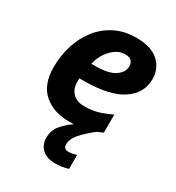

<svg xmlns="http://www.w3.org/2000/svg" viewBox="-189 -669 935 1022"><g transform="rotate(30 278.5 -158.0)"><path d="M260 10Q164 10 104 -42Q44 -94 44 -201Q44 -270 63.5 -333.5Q83 -397 121.5 -447Q160 -497 217 -526.5Q274 -556 349 -556Q440 -556 486 -514Q532 -472 532 -407Q532 -321 454.5 -269Q377 -217 218 -217H193Q192 -211 192 -206.5Q192 -202 192 -197Q192 -153 217 -127Q242 -101 289 -101Q332 -101 367 -110.5Q402 -120 450 -143V-32Q431 -23 414 -16Q366 22 336.5 55Q307 88 307 122Q307 151 336 151Q350 151 361.5 148.5Q373 146 386 142V228Q368 233 349 236.5Q330 240 306 240Q256 240 227 214Q198 188 198 145Q198 100 223.5 68.5Q249 37 289 9Q275 10 260 10ZM209 -316H231Q316 -316 353.5 -342.5Q391 -369 391 -404Q391 -450 340 -450Q312 -450 285.5 -433Q259 -416 238.5 -386Q218 -356 209 -316Z"/></g></svg>

Font: BC Sans
Style: Bold Italic
Weight: 700
Italic angle: -12°
Designer: Monotype Design Team
Province of B.C.
Foundry: Monotype Imaging Inc.
Version: Version 2.000;GOOG;noto-source:20170915:90ef993387c0